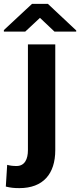

<svg xmlns="http://www.w3.org/2000/svg" viewBox="-71 -757 413 990"><path d="M14 99C-4 99 -20 97 -34 93L-41 205C-17 211 1 213 29 213C151 213 214 140 214 17V-528H73V17C73 63 57 99 14 99ZM322 -600 176 -737H94L-51 -602V-594H59L135 -665L210 -594H322Z"/></svg>

Font: Asimov
Style: Regular
Weight: 500
Designer: Google
Version: Version 2.000980; 2014